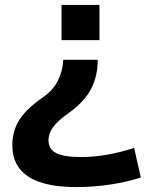

<svg xmlns="http://www.w3.org/2000/svg" viewBox="-20 -540 626 780"><path d="M262 -83Q215 -50 196 -24Q177 2 177 30Q177 66 208.5 82Q240 98 310 98Q410 98 525 61L552 181Q494 200 426 210Q358 220 290 220Q30 220 30 50Q30 -7 58 -52Q86 -97 152 -143Q195 -172 215 -212Q235 -252 237 -297H377Q377 -232 351 -180.5Q325 -129 262 -83ZM230 -520H384V-377H230Z"/></svg>

Font: Enso
Style: Bold
Weight: 700
Designer: Coji Morishita
Foundry: UNDERFOREST DESIGN
Version: Version 1.000